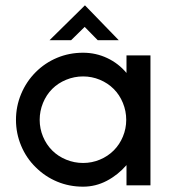

<svg xmlns="http://www.w3.org/2000/svg" viewBox="-20 -696 635 721"><path d="M455 0V-76Q423 -39 381 -17Q339 5 292 5Q240 5 194.5 -14Q149 -33 114 -68Q79 -102 59.5 -148.5Q40 -195 40 -246Q40 -297 59.5 -343.5Q79 -390 114 -425Q149 -460 194.5 -479Q240 -498 292 -498Q340 -498 382.5 -478Q425 -458 455 -422V-488H545V0ZM176 -362Q154 -340 141.5 -309.5Q129 -279 129 -246Q129 -213 141.5 -183Q154 -153 176 -131Q198 -109 228.5 -96.5Q259 -84 292 -84Q325 -84 355 -96.5Q385 -109 407 -131Q429 -153 441.5 -183Q454 -213 454 -246Q454 -279 441.5 -309.5Q429 -340 407 -362Q385 -384 355 -396.5Q325 -409 292 -409Q259 -409 228.5 -396.5Q198 -384 176 -362ZM298 -595 247 -545H166L299 -676L426 -545H347Z"/></svg>

Font: Sulphur Point
Style: Bold
Weight: 700
Designer: Noponies / Dale Sattler
Foundry: Noponies
Version: Version 1.000; ttfautohint (v1.8)